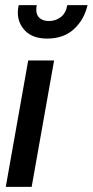

<svg xmlns="http://www.w3.org/2000/svg" viewBox="-20 -729 362 749"><path d="M2.5 0 90 -493H191L103.5 0ZM164 -578.5Q108.5 -578.5 79 -608.2Q49.5 -638 49.5 -680Q49.5 -695.5 53 -709H123.5Q121.5 -698.5 121.5 -691Q121.5 -669.5 135 -658.2Q148.5 -647 171 -647Q197 -647 217 -662.2Q237 -677.5 242.5 -709H321.5Q308.5 -652.5 268.5 -615.5Q228.5 -578.5 164 -578.5Z"/></svg>

Font: Cabin Condensed Medium
Style: Italic
Weight: 500
Width: 3
Italic angle: -10°
Designer: Pablo Impallari
Foundry: Pablo Impallari. http://www.impallari.com Igino Marini. http://www.ikern.com
Version: Version 3.001; ttfautohint (v1.8.3)